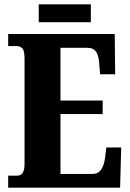

<svg xmlns="http://www.w3.org/2000/svg" viewBox="-20 -872 603 892"><path d="M18 0V-56H60Q94 -56 94 -109V-600Q94 -638 83 -648Q72 -658 58 -658H18V-714H513L515 -527H445L441 -575Q439 -613 426.5 -631.5Q414 -650 385 -650H261V-405H457V-342H261V-64H410Q437 -64 450.5 -85Q464 -106 468 -139L474 -187H543L538 0ZM160 -769V-852H402V-769Z"/></svg>

Font: Noto Serif Armenian ExtraCondensed Black
Style: Regular
Weight: 900
Width: 2
Designer: Monotype Design Team
Foundry: Monotype Imaging Inc.
Version: Version 2.008; ttfautohint (v1.8.4.7-5d5b)